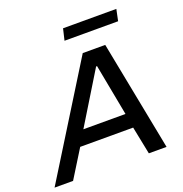

<svg xmlns="http://www.w3.org/2000/svg" viewBox="-177 -998 1080 1131"><g transform="rotate(-20 363.0 -432.5)"><path d="M-27 0 400 -688H541L675 0H564L529 -174H197L89 0ZM250 -265H514L453 -587H447ZM324 -793 341 -865H675L660 -793Z"/></g></svg>

Font: Saira SemiExpanded Medium
Style: Italic
Weight: 500
Width: 6
Italic angle: -12°
Designer: Hector Gatti with collaboration of the Omnibus-Type team
Foundry: Omnibus-Type
Version: Version 1.101